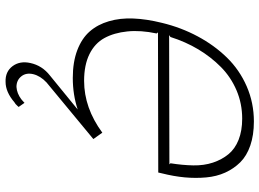

<svg xmlns="http://www.w3.org/2000/svg" viewBox="-141 -539 931 689"><g transform="rotate(90 324.5 -194.5)"><path d="M106 -335.9 569.8 -336.9 565.9 -340.8Q572.8 -384.3 573.5 -422.6Q574.2 -460.9 563.5 -493.2Q552.7 -525.4 533.4 -548.8Q514.2 -572.3 481.7 -585.2Q449.2 -598.1 405.8 -598.1Q352.1 -598.1 304.4 -577.9Q256.8 -557.6 220.7 -522Q184.6 -486.3 157.2 -440.7Q129.9 -395 112.8 -340.8ZM602.1 -310.1 599.1 -296.9 96.2 -295.9 100.1 -291Q87.9 -233.9 92.8 -186Q97.7 -138.2 116.5 -103.8Q135.3 -69.3 174.3 -50Q213.4 -30.8 270 -30.8Q367.2 -30.8 456.1 -96.2L479 -64L275.9 104Q252.4 126 246.1 151.9Q240.2 177.7 254.2 194.8Q268.1 211.9 292 211.9Q314.9 210.4 335.9 194.8Q336.9 193.8 341.3 190.2Q345.7 186.5 349.1 183.1L363.8 204.1Q363.3 204.6 359.9 208.5Q356.4 212.4 353.3 215.1Q350.1 217.8 347.2 219.2Q310.1 251 273.9 251Q237.3 252.4 217.5 226.1Q197.8 199.7 206.1 162.1Q215.3 119.6 251 91.8L373 -7.8Q319.8 9.8 259.8 9.8Q202.6 9.8 160.2 -6.3Q117.7 -22.5 92.8 -51Q67.9 -79.6 56.2 -119.9Q44.4 -160.2 46.4 -207.5Q48.3 -254.9 62 -310.1Q78.6 -378.9 110.4 -438.2Q142.1 -497.6 186.3 -543Q230.5 -588.4 289.8 -614.3Q349.1 -640.1 416 -640.1Q464.8 -640.1 502.2 -627.2Q539.6 -614.3 562.5 -591.1Q585.4 -567.9 599.4 -537.1Q613.3 -506.3 616.7 -468.8Q620.1 -431.2 616.5 -391.8Q612.8 -352.5 602.1 -310.1Z"/></g></svg>

Font: Sinkin Sans 200 X Light Italic
Style: Regular
Weight: 200
Italic angle: -112°
Designer: Keith Bates
Foundry: K-Type
Version: Sinkin Sans (version 1.0)  by Keith Bates   •   © 2014   www